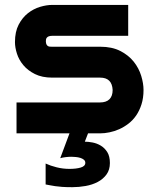

<svg xmlns="http://www.w3.org/2000/svg" viewBox="-20 -548 639 789"><path d="M569.8 -178.2Q569.8 -145.5 561.5 -119.4Q553.2 -93.3 539.6 -73.5Q525.9 -53.7 507.8 -39.8Q489.7 -25.9 470 -17.1Q450.2 -8.3 429.9 -4.2Q409.7 0 391.6 0H341.8L328.6 34.2Q342.8 34.2 360.6 37.6Q378.4 41 394.3 50.5Q410.2 60.1 420.9 77.1Q431.6 94.2 431.6 122.1Q431.6 149.9 417.7 168.9Q403.8 188 381.6 199.7Q359.4 211.4 331.8 216.3Q304.2 221.2 276.9 221.2Q252 221.2 235.4 220Q218.8 218.8 206.8 217Q194.8 215.3 185.8 213.4Q176.8 211.4 167.5 210V124Q187.5 133.3 212.9 139.6Q238.3 146 265.6 146Q293.5 146 312 140.4Q330.6 134.8 330.6 121.1Q330.6 113.3 324.7 108.4Q318.8 103.5 310.1 100.8Q301.3 98.1 291.3 97.2Q281.2 96.2 273.4 96.2Q262.2 96.2 249.8 97.7Q237.3 99.1 227.5 102.1L265.6 0H47.9V-127H390.6Q416.5 -127 429.7 -140.1Q442.9 -153.3 442.9 -178.2Q440.4 -229 391.6 -229H194.8Q152.8 -229 123.5 -243.7Q94.2 -258.3 75.9 -280.3Q57.6 -302.2 49.6 -327.6Q41.5 -353 41.5 -375Q41.5 -417.5 56.6 -446.5Q71.8 -475.6 94.7 -493.7Q117.7 -511.7 144.5 -519.8Q171.4 -527.8 194.8 -527.8H506.8V-400.9H195.8Q186 -400.9 180.4 -398.7Q174.8 -396.5 172.1 -392.8Q169.4 -389.2 168.9 -385Q168.5 -380.9 168.5 -377Q168.9 -369.1 171.4 -364.7Q173.8 -360.4 177.5 -358.4Q181.2 -356.4 185.8 -356.2Q190.4 -356 194.8 -356H391.6Q440.4 -356 474.6 -338.4Q508.8 -320.8 529.8 -294.2Q550.8 -267.6 560.3 -236.3Q569.8 -205.1 569.8 -178.2Z"/></svg>

Font: Audiowide
Style: Regular
Weight: 400
Designer: Astigmatic (AOETI)
Foundry: Astigmatic (AOETI)
Version: Version 1.002